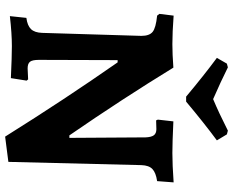

<svg xmlns="http://www.w3.org/2000/svg" viewBox="-102 -802 931 768"><g transform="rotate(90 364.0 -418.5)"><path d="M230 -423H221L220 -108Q220 -82 227.5 -72.5Q235 -63 254 -63L298 -65L303 -59L293 4Q206 0 165 0Q115 0 45 8L52 -58Q83 -62 97 -76.5Q111 -91 112 -121L124 -518Q124 -550 108 -563Q92 -576 43 -581L36 -590L43 -647Q110 -642 157 -642Q197 -642 251 -646Q376 -442 522 -230H532L530 -535Q529 -558 521.5 -568Q514 -578 497 -578L462 -577L459 -584L466 -646Q551 -642 593 -642Q639 -642 710 -647L705 -581Q671 -576 656.5 -562Q642 -548 641 -518L628 14L527 27Q378 -211 230 -423ZM212 -820 235 -860 250 -864Q306 -836 377 -805Q432 -828 503 -864L518 -860L542 -820Q473 -769 387 -697H367Q281 -769 212 -820Z"/></g></svg>

Font: Alegreya
Style: Bold
Weight: 700
Designer: Juan Pablo del Peral
Foundry: Huerta Tipografica
Version: Version 2.008; ttfautohint (v1.8)